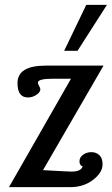

<svg xmlns="http://www.w3.org/2000/svg" viewBox="-20 -770 460 790"><path d="M17 0 272 -446H196Q136 -446 136 -430Q136 -424 141 -416Q146 -408 146 -402Q146 -391 130 -380Q114 -369 95 -369Q52 -369 52 -428Q52 -500 168 -500H406L157 -70Q259 -64 275 -64Q313 -64 320 -85Q307 -90 307 -106Q307 -123 322 -133.5Q337 -144 356 -144Q376 -144 389 -131.5Q402 -119 402 -94Q402 -60 363 -30Q324 0 269 0ZM244 -561 335 -750H420L299 -561Z"/></svg>

Font: Lobster Two
Style: Italic
Weight: 400
Designer: Pablo Impallari
Foundry: Pablo Impallari. www.impallari.com
Version: Version 1.006